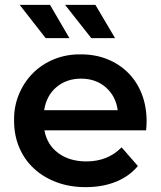

<svg xmlns="http://www.w3.org/2000/svg" viewBox="-20 -764 662 791"><path d="M582 -227H163Q174 -167 220.5 -133Q267 -99 336 -99Q424 -99 481 -157L548 -80Q512 -37 457 -15Q402 7 333 7Q267 7 212.5 -13.5Q158 -34 119 -70.5Q80 -107 59 -157Q38 -207 38 -267Q37 -325 58 -375.5Q79 -426 116 -463Q153 -500 204 -520.5Q255 -541 314 -540Q373 -540 422.5 -520Q472 -500 508 -464Q544 -428 564 -377Q584 -326 584 -264Q584 -257 583.5 -248Q583 -239 582 -227ZM162 -310H465Q457 -368 416 -404Q375 -440 314 -440Q254 -440 212.5 -405Q171 -370 162 -310ZM61 -744H186L266 -607H168ZM248 -744H373L454 -607H356Z"/></svg>

Font: CMG Sans SemiBold
Style: Regular
Weight: 600
Designer: Julieta Ulanovsky
Foundry: Julieta Ulanovsky
Version: Version 7.200